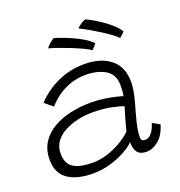

<svg xmlns="http://www.w3.org/2000/svg" viewBox="-135 -856 918 980"><g transform="rotate(-20 324.0 -365.5)"><path d="M205.5 11.5Q118.5 11.5 69 -22.8Q19.5 -57 19.5 -130.5Q19.5 -184 44.2 -222.5Q69 -261 111 -285.5Q153 -310 206 -321.5Q259 -333 314.5 -333Q353 -333 389.2 -327.8Q425.5 -322.5 451.5 -316Q477.5 -309.5 485 -306.5Q488.5 -322.5 489.2 -336.8Q490 -351 489.5 -369.5Q488.5 -424.5 445.8 -449.8Q403 -475 340.5 -475Q295.5 -475 257 -461.8Q218.5 -448.5 187.5 -426.5Q156.5 -404.5 133.5 -378L90 -414Q135 -464 203.2 -496.5Q271.5 -529 352.5 -529Q440 -529 493.2 -487Q546.5 -445 546.5 -361.5Q546.5 -339.5 541.8 -312.5Q537 -285.5 529 -256.5Q515.5 -210 503.5 -163Q491.5 -116 491.5 -83Q491.5 -68 497.2 -63.5Q503 -59 514 -59Q532 -59 548 -77.2Q564 -95.5 573.5 -129L613.5 -106.5Q597.5 -52 565.2 -25.8Q533 0.5 500 0.5Q466 0.5 451 -18Q436 -36.5 436 -74.5Q419.5 -56.5 383.5 -36.2Q347.5 -16 301 -2.2Q254.5 11.5 205.5 11.5ZM222 -41Q260 -41 298.5 -52.5Q337 -64 372.8 -84.2Q408.5 -104.5 436.5 -130.5Q447.5 -171.5 455.8 -200.5Q464 -229.5 472.5 -257Q457.5 -262.5 412.8 -272.8Q368 -283 305 -283Q265 -283 225.8 -274.2Q186.5 -265.5 154 -248Q121.5 -230.5 102.2 -203.8Q83 -177 83 -140.5Q83 -85.5 118.2 -63.2Q153.5 -41 222 -41ZM250 -707Q260 -705 284.8 -696.2Q309.5 -687.5 340 -674.2Q370.5 -661 398.2 -644.2Q426 -627.5 442 -609.5Q440.5 -607 435 -601Q429.5 -595 424.5 -589Q419.5 -583 417 -581Q403 -591 377 -603.2Q351 -615.5 320 -628Q289 -640.5 259 -651Q229 -661.5 206.5 -667.5Q210.5 -673 217.5 -680.2Q224.5 -687.5 233.2 -694.8Q242 -702 250 -707ZM433.5 -741.5Q441 -740 463 -728Q485 -716 511.8 -698Q538.5 -680 562.2 -659Q586 -638 598 -617Q595.5 -613.5 589.5 -608Q583.5 -602.5 578.2 -597.8Q573 -593 570.5 -591.5Q558.5 -604 536.2 -620.2Q514 -636.5 487 -653.5Q460 -670.5 433.5 -685.5Q407 -700.5 387 -710Q393 -717 406.8 -726.8Q420.5 -736.5 433.5 -741.5Z"/></g></svg>

Font: Grandstander Thin ExtraLight
Style: Italic
Weight: 250
Italic angle: -15°
Version: Version 1.200